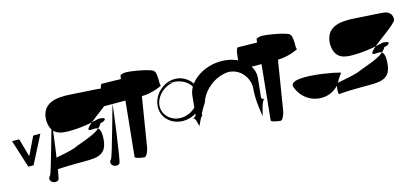

<svg xmlns="http://www.w3.org/2000/svg" viewBox="-89 -1640 5925 2750"><g transform="rotate(-15 2873.5 -265.0)"><path d="M219.8 51C218.6 51 143.4 51 142.2 51C142.2 51 12.3 -361.5 11.1 -361.5C11.1 -361.5 118.3 -361.5 117.1 -361.5C117.1 -361.5 194.7 -90.5 193.5 -90.5C193.5 -90.5 326.3 -361.5 325.1 -361.5C325.1 -361.5 432.3 -361.5 431.1 -361.5Z M636 -498C640.1 -544.5 428.9 259 405.9 259C380.7 281.2 380.9 321 409.8 345C438.7 369 482.9 369.5 508.1 347C531.1 347 633.5 -474 636 -498Z M1146.2 -226.4C971.5 -226.4 1529.2 -545.5 1537.7 -629.4C1544.8 -699.2 1503.6 -741.5 1456.4 -755C1429 -770 1238.5 -772.6 998.1 -791.1C757.6 -808.1 571.8 -767 560.5 -532.8C564.7 -294.1 731.4 -289.6 841.7 -289.6C1083.9 -289.6 1288.2 -351.4 1288.9 -351.2C1439.7 -351.4 1364.1 -287.1 1301.8 -284.2C1236.2 -155.4 1014.5 -107.7 839.5 -32.2C666.9 20.3 471.3 39.3 504.2 49.8C503 56.8 498.6 85 494.1 129.8C489.7 173.2 498.3 200.9 501.3 200.9C474.3 200.9 608.6 186 850.9 186C1093.1 186 1259.2 201.5 1283 -32.7C1307.2 -271.4 1207 -226.4 1146.2 -226.4Z M1540 -498C1544.1 -544.5 1332.9 259 1309.9 259C1284.7 281.2 1284.9 321 1313.8 345C1342.7 369 1386.9 369.5 1412.1 347C1435.1 347 1537.5 -474 1540 -498Z M1461.2 -824.1C1455.8 -824.9 1435.5 -787.8 1428.8 -722C1425.7 -690.6 1422.4 -658.3 1419.2 -627C1416 -595.6 1368.4 -658.3 1365.2 -627C1362 -595.6 1372.2 -503.9 1394.7 -503.9C1394.8 -503.8 1582.3 -503.8 1730.5 -503.8C1709.7 -299.7 1647.9 310 1647.9 310C1645.7 332.2 1756.4 352 1787.7 352C1819.1 352 1853.6 250.5 1855.9 228L1974.3 -503.8C2122.6 -503.9 2263 -571.4 2263 -571.4C2285.2 -571.4 2263.5 -595.6 2266.7 -627C2269.9 -658.3 2264.2 -794.6 2241.7 -794.6C2246.3 -840.1 1917.5 -892.6 1847 -892.6C1811.4 -894.5 1780.1 -884.5 1760 -876.5C1752.8 -876.5 1751.6 -819.5 1745.1 -817.6C1749.4 -819.6 1443.1 -822.6 1461.2 -824.1Z M2737 -15.7 2760.2 -236.9C2782.4 -455.6 2771 -195.4 2794.3 -188.9C2843.7 -424.1 2687.3 -619.8 2491.5 -619.8C2330.6 -619.8 2173.7 -486.1 2156.5 -316.4C2137.4 -128.1 2292.9 -7.5 2456.3 -7.5C2561.1 -7.5 2659 -53.9 2726.6 -126.8C2722 -81 2719.8 -60.1 2715.2 -14.2C2712.9 8.3 2734.7 6.8 2737 -15.7ZM2182.7 -312.4C2196.4 -447.2 2334 -578.1 2487.7 -578.1C2662 -578.1 2259 -578.6 2426.4 -585.1C2614.2 -585.1 2756.3 -479.7 2739.3 -312.4C2725.6 -177.6 2588.6 -58.2 2434.9 -58.2C2281.2 -58.2 2169 -177.6 2182.7 -312.4Z M3617.1 -42C3617.1 -42 3622.4 -82.8 3647 -325C3666.4 -516.8 3474.9 -693.9 3197.7 -693.9C2920.5 -693.9 2694 -516.8 2674.6 -325C2649.9 -82.8 2646.9 -42 2646.9 -42C2644.6 -19.5 2578.4 0 2609.7 0C2641.1 0 2652.7 124 2655 101.5C2646.2 187.5 2709.3 -15.7 2822.3 -183C2871.8 -350.3 3056.2 -505.2 3252.7 -516.7C3431.1 -516.7 3559.8 -354.3 3542.8 -187C3525.8 -19.7 3571.6 218 3571.6 218C3569.3 240.5 3617.9 0 3649.3 0C3680.6 0 3614.9 -19.5 3617.1 -42Z M3479.2 -824.1C3473.8 -824.9 3453.5 -787.8 3446.8 -722C3443.7 -690.6 3440.4 -658.3 3437.2 -627C3434 -595.6 3386.4 -658.3 3383.2 -627C3380 -595.6 3390.2 -503.9 3412.7 -503.9C3412.8 -503.8 3600.3 -503.8 3748.5 -503.8C3727.7 -299.7 3665.9 310 3665.9 310C3663.7 332.2 3774.4 352 3805.7 352C3837.1 352 3871.6 250.5 3873.9 228L3992.3 -503.8C4140.6 -503.9 4281 -571.4 4281 -571.4C4303.2 -571.4 4281.5 -595.6 4284.7 -627C4287.9 -658.3 4282.2 -794.6 4259.7 -794.6C4264.3 -840.1 3935.5 -892.6 3865 -892.6C3829.4 -894.5 3798.1 -884.5 3778 -876.5C3770.8 -876.5 3769.6 -819.5 3763.1 -817.6C3767.4 -819.6 3461.1 -822.6 3479.2 -824.1Z M4817.5 -87.2C4835.1 -102.9 4009 -266 4108.8 -56.2C4197.7 177.1 4467 250 4647.7 128.6C4762.4 46 4720.6 28 4817.5 -87.2Z M5355.2 -226.4C5180.5 -226.4 5738.2 -545.5 5746.7 -629.4C5753.8 -699.2 5712.6 -741.5 5665.4 -755C5638 -770 5447.5 -772.6 5207.1 -791.1C4966.6 -808.1 4780.8 -767 4769.5 -532.8C4773.7 -294.1 4940.4 -289.6 5050.7 -289.6C5292.9 -289.6 5497.2 -351.4 5497.9 -351.2C5648.7 -351.4 5573.1 -287.1 5510.8 -284.2C5445.2 -155.4 5223.5 -107.7 5048.5 -32.2C4875.9 20.3 4680.3 39.3 4713.2 49.8C4712 56.8 4707.6 85 4703.1 129.8C4698.7 173.2 4707.3 200.9 4710.3 200.9C4683.3 200.9 4817.6 186 5059.9 186C5302.1 186 5468.2 201.5 5492 -32.7C5516.2 -271.4 5416 -226.4 5355.2 -226.4Z"/></g></svg>

Font: AnarchicType
Style: Slant
Weight: 400
Version: Version Something